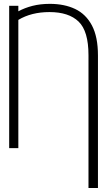

<svg xmlns="http://www.w3.org/2000/svg" viewBox="-20 -757 544 981"><path d="M480.5 203.6H432.1V-475.1Q432.1 -598.1 381.6 -646.7Q331.1 -695.3 232.9 -695.3Q140.1 -695.3 73.7 -655.3V0H26.9V-727.5H73.7V-699.2Q106 -716.8 146.2 -727.1Q186.5 -737.3 234.9 -737.3Q308.6 -737.3 363.8 -711.2Q418.9 -685.1 449.7 -627Q480.5 -568.8 480.5 -473.6Z"/></svg>

Font: Inter Display ExtraLight
Style: Regular
Weight: 200
Designer: Rasmus Andersson
Foundry: rsms
Version: Version 4.000;git-a52131595